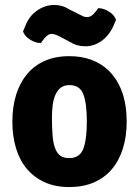

<svg xmlns="http://www.w3.org/2000/svg" viewBox="-20 -741 562 776"><path d="M420 -455Q492 -383 492 -249Q492 -189 476.5 -140Q461 -91 431.5 -56.5Q402 -22 359 -3.5Q316 15 260 15Q204 15 161.5 -4Q119 -23 89.5 -57.5Q60 -92 45 -141Q30 -190 30 -249Q30 -309 45 -357.5Q60 -406 89 -441Q118 -476 161 -495Q204 -514 260 -514Q359 -514 420 -455ZM261 -397Q239 -397 225.5 -386.5Q212 -376 204 -358Q196 -340 193 -316.5Q190 -293 190 -266Q190 -224 192.5 -193.5Q195 -163 202.5 -142.5Q210 -122 223.5 -112Q237 -102 259 -102Q303 -102 317 -140.5Q331 -179 331 -250Q331 -322 317 -359.5Q303 -397 261 -397ZM262 -572 218 -595Q200 -604 188 -604Q172 -604 154 -579L145 -567Q124 -567 102 -580.5Q80 -594 73 -614L81 -633Q97 -676 130 -698.5Q163 -721 199 -721Q233 -721 260 -703L304 -681Q311 -677 317.5 -674.5Q324 -672 331 -672Q350 -671 368 -696L377 -708Q398 -708 420 -694.5Q442 -681 449 -661L441 -642Q423 -599 391 -576Q359 -553 323 -554Q290 -554 262 -572Z"/></svg>

Font: Signika
Style: Bold
Weight: 700
Designer: Anna Giedrys
Foundry: Anna Giedrys
Version: Version 1.001